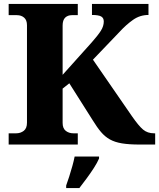

<svg xmlns="http://www.w3.org/2000/svg" viewBox="-20 -734 808 975"><path d="M24 0V-57H62Q84 -57 100.5 -69.5Q117 -82 117 -111V-606Q117 -632 102.5 -644.5Q88 -657 66 -657H24V-714H375V-657H345Q324 -657 311 -644.5Q298 -632 298 -604V-354L446 -519Q477 -554 492 -577.5Q507 -601 507 -625Q507 -643 493.5 -650.5Q480 -658 447 -658V-714H734V-658Q691 -658 656 -633.5Q621 -609 587 -572L452 -431L650 -144Q684 -95 706.5 -76Q729 -57 763 -57H768V0H688Q635 0 599 -6Q563 -12 538 -26Q513 -40 493 -63.5Q473 -87 451 -123L332 -311L298 -284V-110Q298 -82 314 -69.5Q330 -57 353 -57H375V0ZM316 208Q323 189 331.5 162.5Q340 136 347.5 109Q355 82 359 61H483V71Q474 92 457 118.5Q440 145 420 172Q400 199 383 221H316Z"/></svg>

Font: Noto Serif Georgian ExtraBold
Style: Regular
Weight: 800
Designer: Monotype Design Team, Akaki Razmadze
Foundry: Google LLC
Version: Version 2.003; ttfautohint (v1.8.4.7-5d5b)